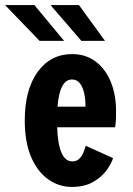

<svg xmlns="http://www.w3.org/2000/svg" viewBox="-53 -725 523 756"><path d="M230 11Q178 11 135.8 -19.5Q93.5 -50 69 -108.2Q44.5 -166.5 44.5 -250.5Q44.5 -371.5 95.2 -441.8Q146 -512 231 -512Q284.5 -512 323.2 -483Q362 -454 383 -403.2Q404 -352.5 404 -287Q404 -260.5 402.8 -246Q401.5 -231.5 400.5 -224H172Q177 -89.5 231.5 -89.5Q249.5 -89.5 260.2 -100.8Q271 -112 276.5 -126.8Q282 -141.5 284.5 -151L392 -102.5Q386.5 -82 367.2 -55.2Q348 -28.5 314 -8.8Q280 11 230 11ZM230.5 -412Q182 -412 173.5 -305H283.5V-311Q283.5 -334.5 278.5 -357.8Q273.5 -381 262 -396.5Q250.5 -412 230.5 -412ZM267.5 -564 146 -705H258L360.5 -564ZM103 -564 -33 -705H82.5L199.5 -564Z"/></svg>

Font: Trispace Condensed SemiBold
Style: Regular
Weight: 600
Width: 3
Designer: Tyler Finck
Foundry: Etcetera Type Company
Version: Version 1.210; ttfautohint (v1.8.3)